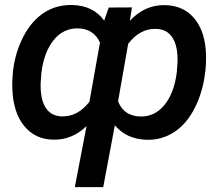

<svg xmlns="http://www.w3.org/2000/svg" viewBox="-20 -559 903 782"><path d="M815.4 -262.2Q805.7 -182.6 772.5 -117.9Q739.3 -53.2 689 -20.8Q638.7 11.7 578.1 10.3Q495.6 8.3 447.8 -48.8L400.4 203.1H284.7L332.5 -45.4Q273.4 11.7 196.8 9.8Q123.5 8.8 78.6 -45.9Q33.7 -100.6 30.3 -196.8Q28.8 -225.6 32.7 -267.6Q42 -347.2 75.9 -411.4Q109.9 -475.6 160.2 -507.8Q210.4 -540 274.4 -538.6Q359.9 -536.6 404.3 -475.1L422.9 -528.3L517.6 -528.8L508.8 -474.1Q569.3 -540 652.8 -538.1Q730 -536.1 773.4 -481.7Q816.9 -427.2 819.3 -333.5Q819.8 -302.2 816.9 -272.5ZM700.7 -272.5 703.1 -308.1Q704.6 -371.1 682.4 -405.8Q660.2 -440.4 615.7 -441.4Q549.8 -443.4 502 -380.4L460.9 -146.5Q483.9 -86.4 551.3 -84.5Q609.9 -83 649.4 -131.1Q689 -179.2 699.7 -262.2ZM147.9 -254.9 145.5 -219.7Q144 -153.8 166.3 -119.9Q188.5 -85.9 231.9 -85Q295.9 -83 344.2 -144.5L387.2 -385.7Q361.8 -441.4 298.8 -443.4Q238.8 -444.8 199.2 -396.5Q159.7 -348.1 148.9 -265.1Z"/></svg>

Font: Roboto Medium
Style: Italic
Weight: 500
Italic angle: -12°
Designer: Google
Version: Version 2.134; 2016